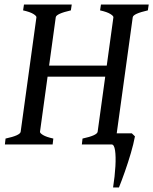

<svg xmlns="http://www.w3.org/2000/svg" viewBox="-20 -635 674 844"><path d="M211.4 0H1.5L4.4 -25.9Q68.4 -39.6 70.8 -55.7L140.1 -559.1Q140.6 -564.9 126.5 -573.7Q112.3 -582.5 81.5 -589.4L85.4 -615.2H295.4L291.5 -589.4Q227.1 -574.7 225.1 -559.1L155.8 -55.7Q155.3 -49.8 169.4 -41.3Q183.6 -32.7 214.4 -25.9ZM454.1 -297.9H165L171.4 -346.7H460.4ZM549.8 0H339.8L342.8 -25.9Q406.7 -39.6 409.2 -55.7L478.5 -559.1Q479 -564.9 464.8 -573.7Q450.7 -582.5 419.9 -589.4L423.8 -615.2H633.8L629.9 -589.4Q565.4 -574.7 563.5 -559.1L492.2 -42.5Q491.2 -31.7 552.7 -25.9ZM488.8 -48.8H559.6L573.2 -35.6Q567.4 -3.4 555.2 38.1Q543 79.6 528.8 119.9Q514.6 160.2 502.9 189H477.1Q484.9 139.2 487.3 95.9Q489.7 52.7 485.8 26.4Q481.9 0 470.7 0Z"/></svg>

Font: Gentium Book Plus
Style: Italic
Weight: 400
Italic angle: -8°
Designer: Victor Gaultney, Annie Olsen, Iska Routamaa, Becca Hirsbrunner
Foundry: SIL International
Version: Version 6.101